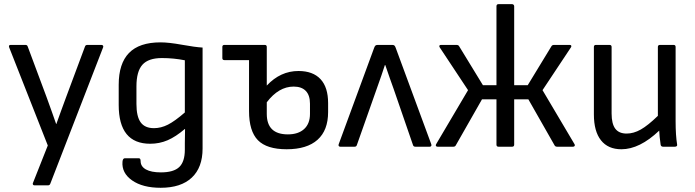

<svg xmlns="http://www.w3.org/2000/svg" viewBox="-20 -703 3332 920"><path d="M145 185.1Q140.1 185.1 137.9 181.4Q135.7 177.7 138.2 172.9L209 -5.9L23.9 -476.1Q22 -481.4 23.7 -484.6Q25.4 -487.8 30.8 -487.8H102.1Q110.4 -487.8 112.8 -480L203.1 -237.8Q212.4 -213.4 228.8 -166.5Q245.1 -119.6 249 -108.9H250Q257.3 -129.9 273.2 -173.3Q289.1 -216.8 296.9 -237.8L387.2 -480Q389.6 -487.8 398.9 -487.8H465.8Q471.2 -487.8 473.6 -484.4Q476.1 -481 474.1 -476.1L221.2 176.8Q218.3 185.1 210 185.1Z M750 196.8Q663.6 196.8 613 161.4Q562.5 126 566.9 71.8Q568.4 55.2 578.6 55.2H645Q653.8 55.2 653.8 68.8Q653.8 94.7 679.2 108.9Q704.6 123 751 123Q812 123 838.9 97.4Q865.7 71.8 865.7 14.2V-16.1Q865.7 -62 866.7 -85H865.7Q822.3 -47.9 783.2 -31Q744.1 -14.2 699.7 -14.2Q548.8 -14.2 548.8 -200.2V-296.9Q548.8 -398.4 598.1 -449.2Q647.5 -500 749 -500Q789.1 -500 852.3 -488.5Q915.5 -477.1 950.7 -475.1V8.8Q950.7 99.6 898.9 148.2Q847.2 196.8 750 196.8ZM717.8 -88.9Q751.5 -88.9 784.7 -105.7Q817.9 -122.6 865.7 -164.1V-414.1Q812 -424.8 755.9 -424.8Q690.9 -424.8 662.4 -392.8Q633.8 -360.8 633.8 -289.1V-205.1Q633.8 -144.5 654.1 -116.7Q674.3 -88.9 717.8 -88.9Z M1353.5 12.2Q1258.3 12.2 1215.8 -31.2Q1173.3 -74.7 1173.3 -170.9V-415H1055.2Q1045.4 -415 1045.4 -424.8V-478Q1045.4 -487.8 1055.2 -487.8H1248.5Q1258.3 -487.8 1258.3 -478V-293Q1323.7 -362.8 1410.2 -362.8Q1479.5 -362.8 1515.9 -323.7Q1552.2 -284.7 1552.2 -209V-166Q1552.2 -78.6 1501.5 -33.2Q1450.7 12.2 1353.5 12.2ZM1258.3 -157.2Q1258.3 -59.1 1359.4 -59.1Q1409.2 -59.1 1437.3 -84.7Q1465.3 -110.4 1465.3 -157.2V-206.1Q1465.3 -246.6 1445.3 -267.3Q1425.3 -288.1 1387.2 -288.1Q1315.4 -288.1 1258.3 -212.9Z M1610.4 0Q1605 0 1603 -3.7Q1601.1 -7.3 1603 -12.2L1772.9 -474.1Q1775.9 -482.4 1779.5 -485.1Q1783.2 -487.8 1790 -487.8H1859.4Q1866.2 -487.8 1869.6 -485.1Q1873 -482.4 1876 -474.1L2046.4 -12.2Q2048.3 -7.3 2046.4 -3.7Q2044.4 0 2039.1 0H1970.2Q1961.4 0 1959 -7.8L1866.2 -276.9Q1862.8 -286.6 1848.1 -327.6Q1833.5 -368.7 1826.2 -391.1H1824.2Q1811 -349.6 1784.2 -274.9L1689.9 -7.8Q1687.5 0 1679.2 0Z M2076.7 0Q2070.8 0 2068.8 -3.9Q2066.9 -7.8 2069.8 -12.2L2222.7 -271L2086.9 -476.1Q2084 -480.5 2085.4 -484.1Q2086.9 -487.8 2092.8 -487.8H2167Q2176.3 -487.8 2179.7 -481.9L2293.9 -294.9H2358.9V-672.9Q2358.9 -683.1 2368.7 -683.1H2433.6Q2438 -683.1 2440.9 -680.2Q2443.8 -677.2 2443.8 -672.9V-294.9H2508.8L2622.6 -481.9Q2626 -487.8 2635.7 -487.8H2710Q2715.8 -487.8 2717.3 -484.1Q2718.8 -480.5 2715.8 -476.1L2579.6 -271L2732.9 -12.2Q2735.8 -7.8 2733.6 -3.9Q2731.4 0 2725.6 0H2649.9Q2641.1 0 2637.7 -5.9L2511.7 -227.1H2443.8V-9.8Q2443.8 0 2433.6 0H2368.7Q2358.9 0 2358.9 -9.8V-227.1H2289.6L2163.6 -5.9Q2160.2 0 2151.9 0Z M2957.5 12.2Q2893.6 12.2 2859.6 -30.8Q2825.7 -73.7 2825.7 -154.8V-478Q2825.7 -487.8 2835.4 -487.8H2900.4Q2910.6 -487.8 2910.6 -478V-159.2Q2910.6 -109.9 2928.2 -86.4Q2945.8 -63 2982.4 -63Q3016.1 -63 3050.3 -82.3Q3084.5 -101.6 3132.3 -147.9V-478Q3132.3 -487.8 3142.6 -487.8H3207.5Q3217.3 -487.8 3217.3 -478V-122.1Q3217.3 -54.7 3224.6 -9.8Q3225.6 -5.4 3222.4 -2.7Q3219.2 0 3213.4 0H3157.7Q3147 0 3145.5 -9.8Q3139.6 -51.3 3138.7 -77.1Q3044.9 12.2 2957.5 12.2Z"/></svg>

Font: Sofia Sans
Style: Regular
Weight: 400
Designer: Botio Nikoltchev, Ani Petrova
Foundry: lettersoup
Version: Version 4.100